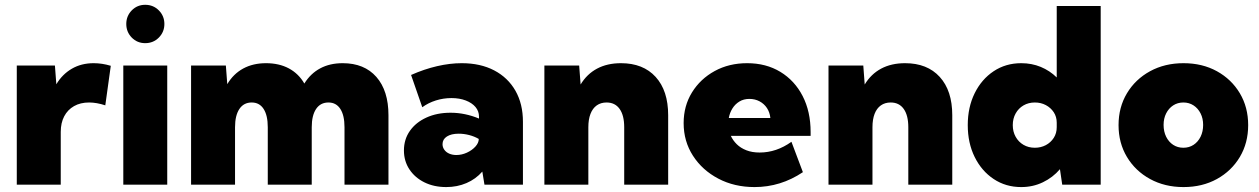

<svg xmlns="http://www.w3.org/2000/svg" viewBox="-20 -757 5161 787"><path d="M229 0H48.8V-488.3H205.1L210.9 -411.6Q235.4 -452.6 274.4 -475.3Q313.5 -498 363.8 -498Q380.9 -498 398.4 -495.4Q416 -492.7 434.1 -487.3L411.6 -325.2Q376 -336.9 345.2 -336.9Q309.6 -336.9 283.4 -322Q257.3 -307.1 243.2 -280.3Q229 -253.4 229 -216.3Z M575.2 -580.1Q542.5 -580.1 520 -603Q497.6 -626 497.6 -658.7Q497.6 -691.4 520 -714.4Q542.5 -737.3 575.2 -737.3Q608.4 -737.3 631.1 -714.4Q653.8 -691.4 653.8 -658.7Q653.8 -626 631.1 -603Q608.4 -580.1 575.2 -580.1ZM665.5 0H485.4V-488.3H665.5Z M1572.3 0H1392.1V-235.4Q1392.1 -284.2 1375 -310.5Q1357.9 -336.9 1326.2 -336.9Q1293.5 -336.9 1275.6 -310.3Q1257.8 -283.7 1257.8 -235.4V0H1077.6V-235.4Q1077.6 -284.2 1060.5 -310.5Q1043.5 -336.9 1011.7 -336.9Q979 -336.9 961.2 -310.3Q943.4 -283.7 943.4 -235.4V0H763.2V-488.3H905.8L911.6 -412.1Q936.5 -454.1 976.8 -476.1Q1017.1 -498 1070.3 -498Q1124 -498 1164.1 -476.6Q1204.1 -455.1 1227.5 -414.6Q1252.9 -455.6 1292.5 -476.8Q1332 -498 1384.8 -498Q1473.1 -498 1522.7 -441.7Q1572.3 -385.3 1572.3 -284.7Z M2123.5 0H1965.8L1957 -53.7Q1930.2 -22.9 1892.1 -6.6Q1854 9.8 1809.1 9.8Q1758.8 9.8 1719.7 -9.5Q1680.7 -28.8 1658.2 -62.7Q1635.7 -96.7 1635.7 -140.1Q1635.7 -186 1660.2 -220.7Q1684.6 -255.4 1727.8 -275.1Q1771 -294.9 1826.7 -294.9Q1856.9 -294.9 1886.2 -288.8Q1915.5 -282.7 1943.4 -271V-278.8Q1943.4 -301.3 1929 -318.4Q1914.6 -335.4 1888.9 -345.2Q1863.3 -355 1830.6 -355Q1797.4 -355 1766.4 -345.2Q1735.4 -335.4 1710.9 -317.4L1665 -449.7Q1718.8 -473.6 1771.5 -485.8Q1824.2 -498 1872.6 -498Q1949.2 -498 2005.6 -468.5Q2062 -439 2092.8 -385Q2123.5 -331.1 2123.5 -257.8ZM1850.6 -121.6Q1872.6 -121.6 1893.8 -131.3Q1915 -141.1 1928.7 -156.2Q1942.4 -171.4 1942.4 -187V-187.5Q1924.8 -197.8 1903.3 -203.4Q1881.8 -209 1860.4 -209Q1829.6 -209 1811.8 -197.5Q1793.9 -186 1793.9 -166Q1793.9 -153.3 1801.3 -143.1Q1808.6 -132.8 1821.5 -127.2Q1834.5 -121.6 1850.6 -121.6Z M2718.8 0H2538.6V-235.4Q2538.6 -284.2 2519.8 -310.5Q2501 -336.9 2466.3 -336.9Q2442.9 -336.9 2426 -325Q2409.2 -313 2400.4 -290.3Q2391.6 -267.6 2391.6 -235.4V0H2211.4V-488.3H2354L2359.9 -410.6Q2385.7 -453.6 2427.5 -475.8Q2469.2 -498 2525.4 -498Q2616.2 -498 2667.5 -441.7Q2718.8 -385.3 2718.8 -284.7Z M3271 -51.3Q3179.7 9.8 3072.8 9.8Q2990.2 9.8 2924.6 -24.7Q2858.9 -59.1 2820.6 -118.4Q2782.2 -177.7 2782.2 -252.4Q2782.2 -322.8 2816.4 -378.2Q2850.6 -433.6 2909.4 -465.8Q2968.3 -498 3042.5 -498Q3120.1 -498 3178.7 -462.4Q3237.3 -426.8 3270 -363.3Q3302.7 -299.8 3302.7 -215.8V-200.2H2975.6Q2984.4 -181.2 3000 -165.8Q3015.6 -150.4 3039.1 -141.1Q3062.5 -131.8 3093.8 -131.8Q3162.6 -131.8 3224.1 -175.8ZM2967.3 -273.4H3137.7Q3135.3 -296.4 3123.8 -314Q3112.3 -331.5 3093.5 -341.6Q3074.7 -351.6 3051.8 -351.6Q3028.3 -351.6 3010.7 -340.8Q2993.2 -330.1 2982.2 -312.5Q2971.2 -294.9 2967.3 -273.4Z M3883.3 0H3703.1V-235.4Q3703.1 -284.2 3684.3 -310.5Q3665.5 -336.9 3630.9 -336.9Q3607.4 -336.9 3590.6 -325Q3573.7 -313 3564.9 -290.3Q3556.2 -267.6 3556.2 -235.4V0H3376V-488.3H3518.6L3524.4 -410.6Q3550.3 -453.6 3592 -475.8Q3633.8 -498 3689.9 -498Q3780.8 -498 3832 -441.7Q3883.3 -385.3 3883.3 -284.7Z M4491.7 0H4334L4324.7 -63.5Q4295.4 -29.3 4254.6 -9.8Q4213.9 9.8 4166 9.8Q4102.5 9.8 4053 -23.2Q4003.4 -56.2 3975.1 -113.5Q3946.8 -170.9 3946.8 -244.1Q3946.8 -317.4 3975.1 -374.8Q4003.4 -432.1 4053 -465.1Q4102.5 -498 4166 -498Q4209 -498 4246.1 -482.7Q4283.2 -467.3 4311.5 -439.5V-732.4H4491.7ZM4221.7 -151.4Q4246.6 -151.4 4266.8 -162.1Q4287.1 -172.9 4299.3 -191.9Q4311.5 -210.9 4311.5 -235.8V-253.9Q4311.5 -278.3 4299.3 -296.9Q4287.1 -315.4 4266.8 -326.2Q4246.6 -336.9 4221.7 -336.9Q4195.8 -336.9 4175.3 -325Q4154.8 -313 4143.1 -292Q4131.3 -271 4131.3 -244.1Q4131.3 -217.3 4143.1 -196.3Q4154.8 -175.3 4175.3 -163.3Q4195.8 -151.4 4221.7 -151.4Z M4831.1 9.8Q4754.4 9.8 4694.1 -23.2Q4633.8 -56.2 4599.4 -113.5Q4564.9 -170.9 4564.9 -244.1Q4564.9 -317.4 4599.4 -374.8Q4633.8 -432.1 4694.1 -465.1Q4754.4 -498 4831.1 -498Q4908.2 -498 4968 -465.1Q5027.8 -432.1 5062 -374.8Q5096.2 -317.4 5096.2 -244.1Q5096.2 -170.9 5062 -113.5Q5027.8 -56.2 4968 -23.2Q4908.2 9.8 4831.1 9.8ZM4830.6 -151.4Q4854 -151.4 4872.3 -163.3Q4890.6 -175.3 4901.1 -196.5Q4911.6 -217.8 4911.6 -245.1Q4911.6 -271.5 4901.1 -292.2Q4890.6 -313 4872.3 -325Q4854 -336.9 4830.6 -336.9Q4807.1 -336.9 4788.8 -325Q4770.5 -313 4760 -292.2Q4749.5 -271.5 4749.5 -245.1Q4749.5 -217.8 4760 -196.5Q4770.5 -175.3 4788.8 -163.3Q4807.1 -151.4 4830.6 -151.4Z"/></svg>

Font: Kumbh Sans Black
Style: Regular
Weight: 900
Version: Version 1.005